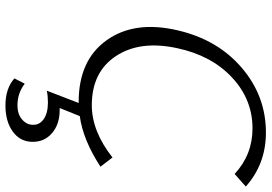

<svg xmlns="http://www.w3.org/2000/svg" viewBox="-162 -542 972 687"><g transform="rotate(90 323.5 -198.0)"><path d="M439 -616Q335 -616 256.5 -542.5Q178 -469 152 -347Q123 -214 180 -127.5Q237 -41 356 -41Q449 -41 543 -115L576 -72Q479 -9 395 2L366 74H374Q424 74 456 101.5Q488 129 487 173Q486 216 450 242Q414 268 357 268Q296 268 260 236L279 199Q313 225 356 225Q388 225 407 208.5Q426 192 426 170Q427 146 405.5 131Q384 116 346 116Q323 116 304 120L348 6H344Q195 6 123.5 -94Q52 -194 88 -348Q121 -491 222 -577.5Q323 -664 454 -664Q566 -664 647 -592L602 -552Q533 -616 439 -616Z"/></g></svg>

Font: EauTestInfant Semilight
Style: Italic
Weight: 300
Italic angle: -12°
Designer: Christian Thalmann (Catharsis Fonts)
Version: Version 0.001;PS 000.001;hotconv 1.0.88;makeotf.lib2.5.64775